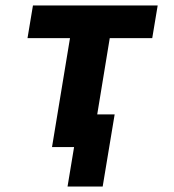

<svg xmlns="http://www.w3.org/2000/svg" viewBox="-20 -540 640 705"><path d="M357 145H228L252 0H171L237 -400H81L101 -520H559L539 -400H383L337 -120H401Z"/></svg>

Font: Iosevka Heavy Extended Oblique
Style: Regular
Weight: 900
Width: 7
Italic angle: -9°
Monospace: yes
Designer: Belleve Invis
Foundry: Belleve Invis
Version: Version 32.5.0; ttfautohint (v1.8.4)